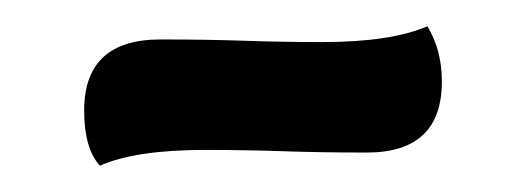

<svg xmlns="http://www.w3.org/2000/svg" viewBox="-20 -334 400 146"><path d="M56 -208Q44 -221 44 -250Q44 -304 102 -304Q137 -304 166.5 -303Q196 -302 225 -302Q277 -302 305 -314Q316 -296 316 -272Q316 -218 259 -218Q225 -218 195.5 -219Q166 -220 136 -220Q83 -220 56 -208Z"/></svg>

Font: Petrona ExtraBold
Style: Regular
Weight: 800
Designer: Ringo R. Seeber
Foundry: Ringo R. Seeber
Version: Version 2.001; ttfautohint (v1.8.3)